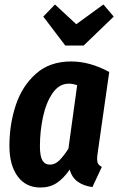

<svg xmlns="http://www.w3.org/2000/svg" viewBox="-20 -820 527 856"><path d="M467 -499 416 -142Q413 -124 413 -111Q413 -98 417.5 -90Q422 -82 434 -76L392 14Q353 9 326.5 -10Q300 -29 291 -64Q263 -24 232.5 -4Q202 16 160 16Q95 16 58.5 -34Q22 -84 22 -170Q22 -266 50.5 -351.5Q79 -437 140.5 -491.5Q202 -546 297 -546Q381 -546 467 -499ZM158 -168Q158 -124 169 -105Q180 -86 203 -86Q225 -86 244 -104.5Q263 -123 285 -157L324 -440Q305 -447 287 -447Q244 -447 215 -405.5Q186 -364 172 -300Q158 -236 158 -168ZM487 -746 353 -617H271L173 -746L225 -800L320 -712L441 -800Z"/></svg>

Font: Fira Sans Compressed SemiBold
Style: Italic
Weight: 600
Width: 1
Italic angle: -8°
Designer: bBox Type GmbH & Carrois Corporate GbR & Edenspiekermann AG
Foundry: bBox Type GmbH & Carrois Corporate GbR & Edenspiekermann AG
Version: Version 4.301